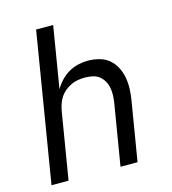

<svg xmlns="http://www.w3.org/2000/svg" viewBox="-109 -825 819 914"><g transform="rotate(-15 300.0 -367.5)"><path d="M32 0 153 -735H237L187 -432Q200 -454 218 -473Q236 -492 258 -504.5Q280 -517 304 -522.5Q328 -528 352 -528Q381 -528 408.5 -520.5Q436 -513 456 -496Q476 -479 488.5 -455Q501 -431 506 -403.5Q511 -376 510 -347.5Q509 -319 504 -290L456 0H372L422 -302Q425 -321 425.5 -340Q426 -359 422.5 -376.5Q419 -394 410 -409.5Q401 -425 387.5 -435.5Q374 -446 356 -450Q338 -454 319 -454Q302 -454 284.5 -451.5Q267 -449 250 -441Q233 -433 218.5 -421Q204 -409 194 -393.5Q184 -378 178.5 -361Q173 -344 170 -327L116 0Z"/></g></svg>

Font: Iosevka Extended
Style: Italic
Weight: 400
Width: 7
Italic angle: -9°
Monospace: yes
Designer: Belleve Invis
Foundry: Belleve Invis
Version: Version 32.5.0; ttfautohint (v1.8.4)